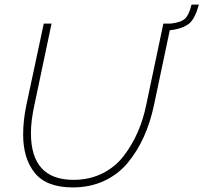

<svg xmlns="http://www.w3.org/2000/svg" viewBox="-20 -813 888 838"><path d="M848 -793Q833 -737 809 -713Q779 -687 721 -681L652 -354Q636 -279 608 -216.5Q580 -154 538 -103Q496 -52 434.5 -23.5Q373 5 298 5Q183 5 132 -58Q81 -121 81 -226Q81 -287 95 -354L171 -710H205L130 -354Q115 -286 115 -232Q115 -28 301 -28Q370 -28 426.5 -56Q483 -84 520 -132.5Q557 -181 581 -236Q605 -291 618 -354L693 -710H725Q770 -715 788 -732Q805 -748 816 -793Z"/></svg>

Font: Raleway-v4020 ExtraLight
Style: Italic
Weight: 275
Italic angle: -12°
Designer: Matt McInerney, Pablo Impallari, Rodrigo Fuenzalida
Foundry: Matt McInerney, Pablo Impallari, Rodrigo Fuenzalida
Version: Version 4.020;PS 004.020;hotconv 1.0.88;makeotf.lib2.5.64775